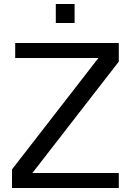

<svg xmlns="http://www.w3.org/2000/svg" viewBox="-20 -940 653 960"><path d="M353 -825H259V-920H353ZM574 0H40V-93L472 -650H56V-725H574V-632L142 -75H574Z"/></svg>

Font: AbakuTLSymSans
Style: Regular
Weight: 400
Version: Version 2007.05.04